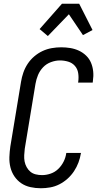

<svg xmlns="http://www.w3.org/2000/svg" viewBox="-20 -995 540 1023"><path d="M198 8Q169 8 142 2Q115 -4 93.5 -18.5Q72 -33 57 -55Q42 -77 35.5 -103.5Q29 -130 30 -158Q31 -186 35 -214L92 -559Q96 -584 104.5 -608.5Q113 -633 127.5 -655Q142 -677 162.5 -694.5Q183 -712 206.5 -723Q230 -734 255.5 -738.5Q281 -743 306 -743Q331 -743 355 -739Q379 -735 400.5 -725Q422 -715 439 -698.5Q456 -682 465 -660.5Q474 -639 476.5 -614.5Q479 -590 475 -564L474 -555H396L397 -561Q400 -584 396.5 -606Q393 -628 379 -644Q365 -660 343.5 -666.5Q322 -673 299 -673Q276 -673 251.5 -664Q227 -655 209.5 -636.5Q192 -618 182.5 -595Q173 -572 169 -548L112 -203Q110 -186 109 -168.5Q108 -151 111 -135Q114 -119 122 -104.5Q130 -90 142 -80Q154 -70 170.5 -66Q187 -62 204 -62Q227 -62 250 -70Q273 -78 290.5 -95Q308 -112 319 -134Q330 -156 333 -179L334 -180H412L411 -178Q407 -153 398 -129Q389 -105 374.5 -83Q360 -61 340 -43Q320 -25 296.5 -13Q273 -1 247.5 3.5Q222 8 198 8ZM235 -803 191 -840 310 -975H402L473 -835L422 -808L347 -919Z"/></svg>

Font: Iosevka Oblique
Style: Regular
Weight: 400
Italic angle: -9°
Monospace: yes
Designer: Belleve Invis
Foundry: Belleve Invis
Version: Version 32.5.0; ttfautohint (v1.8.4)